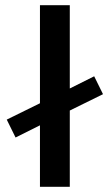

<svg xmlns="http://www.w3.org/2000/svg" viewBox="-20 -720 423 740"><path d="M249 -294V0H134V-237L40 -190L6 -259L134 -322V-700H249V-379L343 -426L377 -357Z"/></svg>

Font: Space Grotesk Frontify SemiBold
Style: Regular
Weight: 600
Designer: Florian Karsten
Version: Version 2.000